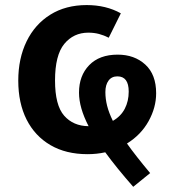

<svg xmlns="http://www.w3.org/2000/svg" viewBox="-20 -578 655 739"><path d="M492.8 141Q427.2 66.2 385.1 8.2Q352.3 15.4 316.9 15.4Q233.8 15.4 174.1 -19.5Q114.4 -54.4 82.3 -117.9Q50.3 -181.5 50.3 -267.7Q50.3 -352.8 82.3 -418.7Q114.4 -484.6 173.6 -521.5Q232.8 -558.5 313.8 -558.5Q388.2 -558.5 445.1 -526.7L398.5 -432.8Q380.5 -442.1 361.3 -447.2Q342.1 -452.3 320 -452.3Q263.1 -452.3 227.4 -409Q191.8 -365.6 191.8 -268.2Q191.8 -172.8 226.9 -132.8Q262.1 -92.8 321 -92.3Q284.1 -163.6 284.1 -221.5Q284.1 -286.7 323.3 -327.2Q362.6 -367.7 432.8 -367.7Q497.4 -367.7 539.2 -329.5Q581 -291.3 581 -219Q581 -164.1 551.8 -111.5Q522.6 -59 468.7 -25.6Q502.6 22.1 557.9 88.2ZM385.6 -223.6Q385.6 -197.4 392.3 -170.8Q399 -144.1 414.4 -112.8Q445.1 -130.3 460.3 -159.5Q475.4 -188.7 475.4 -225.6Q475.4 -284.1 431.8 -284.1Q409.7 -284.1 397.7 -267.7Q385.6 -251.3 385.6 -223.6Z"/></svg>

Font: Fira Code SemiBold
Style: Regular
Weight: 600
Designer: Carrois Corporate, Edenspiekermann AG, Nikita Prokopov
Foundry: Carrois Corporate, Edenspiekermann AG, Nikita Prokopov
Version: Version 6.002